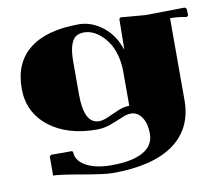

<svg xmlns="http://www.w3.org/2000/svg" viewBox="-83 -630 1119 970"><g transform="rotate(-10 476.5 -145.0)"><path d="M560.1 -80.1V-259.8Q559.6 -302.7 549.1 -340.3Q538.6 -377.9 522 -403.8Q505.4 -429.7 484.1 -448.5Q462.9 -467.3 441.4 -476.1Q419.9 -484.9 399.9 -484.9Q372.6 -484.9 355.7 -473.1Q338.9 -461.4 329.3 -430.2Q319.8 -398.9 319.8 -345.2V-180.2Q319.8 -29.8 397 -29.8Q417.5 -29.8 444.6 -42.2Q471.7 -54.7 502 -67.4Q532.2 -80.1 560.1 -80.1ZM839.8 -480V-60.1Q839.8 85.9 732.2 163.1Q624.5 240.2 419.9 240.2Q378.4 240.2 265.1 220.2Q151.9 200.2 120.1 200.2V103L127.9 95.2H234.9L240.2 100.1Q240.2 145 289.6 172.6Q338.9 200.2 419.9 200.2Q526.4 200.2 582.3 168.7Q638.2 137.2 638.2 77.1Q638.2 24.9 616.7 -7.6Q595.2 -40 560.1 -40Q540 -40 511.7 -27.6Q483.4 -15.1 449 -2.7Q414.6 9.8 379.9 9.8Q226.6 9.8 133.3 -64.2Q40 -138.2 40 -259.8Q40 -391.6 127 -460.7Q213.9 -529.8 379.9 -529.8Q443.8 -529.8 501.2 -485.8Q558.6 -441.9 584 -363.8L585 -373Q585 -379.9 585.9 -448.7Q586.9 -517.6 586.9 -521L594.2 -527.8L720.2 -517.1L922.9 -520L931.2 -512.2L932.1 -478L923.8 -471.2L908.2 -474.1Q877 -480 839.8 -480Z"/></g></svg>

Font: Yokawerad
Style: Regular
Weight: 500
Designer: gluk
Foundry: gluk
Version: Version 0.79